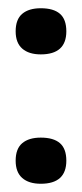

<svg xmlns="http://www.w3.org/2000/svg" viewBox="-20 -479 199 466"><path d="M79 -33Q50 -33 34 -47Q18 -61 18 -89Q18 -118 34 -131.5Q50 -145 79 -145Q110 -145 125.5 -131.5Q141 -118 141 -89Q141 -33 79 -33ZM79 -347Q50 -347 34 -361Q18 -375 18 -403Q18 -432 34 -445.5Q50 -459 79 -459Q110 -459 125.5 -445.5Q141 -432 141 -403Q141 -347 79 -347Z"/></svg>

Font: Bricolage Grotesque 96pt
Style: Regular
Weight: 400
Version: Version 1.001;gftools[0.9.33.dev8+g029e19f]